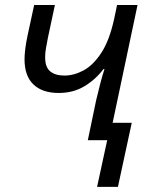

<svg xmlns="http://www.w3.org/2000/svg" viewBox="-20 -555 592 760"><path d="M364.3 184.6 404.3 0H327.6L360.8 -159.2Q368.7 -192.9 377.2 -225.3Q385.7 -257.8 393.6 -281.7H389.6Q358.9 -240.7 314.7 -213.9Q270.5 -187 212.4 -187Q147.5 -187 112.3 -220.7Q77.1 -254.4 77.1 -320.3Q77.1 -339.8 80.3 -363.8Q83.5 -387.7 88.4 -411.1L115.2 -535.2H197.3L169.4 -404.3Q164.1 -378.4 161.4 -360.8Q158.7 -343.3 158.7 -328.1Q158.7 -289.1 178.7 -272.5Q198.7 -255.9 234.9 -255.9Q272.9 -255.9 311.3 -276.6Q349.6 -297.4 381.6 -346.7Q413.6 -396 432.1 -481.4L443.4 -535.2H524.4L425.8 -68.8H501.5L446.8 184.6Z"/></svg>

Font: Open Sans
Style: Italic
Weight: 400
Italic angle: -12°
Designer: Monotype Design Team
Foundry: Monotype Imaging Inc.
Version: Version 3.000; ttfautohint (v1.8.4)